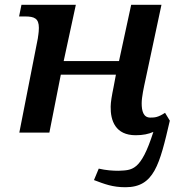

<svg xmlns="http://www.w3.org/2000/svg" viewBox="-20 -556 735 805"><path d="M506 229C626 229 649 135 692 -50L672 -83C643 -64 629 -63 610 -63C581 -63 574 -91 574 -123C574 -149 583 -190 590 -222L657 -536H530L479 -300H247L298 -536H70L60 -487H85C124 -487 143 -479 143 -439C143 -417 138 -396 139 -397L61 0H187L235 -243H466L456 -190C449 -156 444 -127 444 -109C443 -50 464 11 549 11C579 11 603 6 623 -3C570 164 533 157 476 160C453 160 424 158 394 151L374 199C419 216 452 229 506 229Z"/></svg>

Font: Noto Serif Semi
Style: Italic
Weight: 600
Italic angle: -12°
Designer: Monotype Design Team
Foundry: Monotype Imaging Inc.
Version: Version 1.901